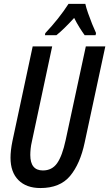

<svg xmlns="http://www.w3.org/2000/svg" viewBox="-20 -951 558 981"><path d="M186.5 9.8Q114.7 9.8 74.2 -30.8Q33.7 -71.3 33.7 -145Q33.7 -182.1 43.5 -230L147 -713.9H246.6L142.6 -226.6Q138.2 -208 136.5 -190.7Q134.8 -173.3 134.8 -159.2Q134.8 -80.1 199.2 -80.1Q245.6 -80.1 271.7 -116.9Q297.9 -153.8 315.4 -234.9L418.5 -713.9H518.1L412.6 -222.7Q389.6 -113.8 338.1 -52Q286.6 9.8 186.5 9.8ZM209.5 -771 211.4 -781.7Q280.8 -855 330.1 -931.2H416Q419.9 -912.6 429.7 -884.5Q439.5 -856.4 450.7 -828.6Q461.9 -800.8 470.7 -782.2L468.3 -771H412.6Q399.9 -788.6 386 -810.8Q372.1 -833 358.9 -859.4Q334 -832 311 -809.6Q288.1 -787.1 268.1 -771Z"/></svg>

Font: Open Sans Condensed SemiBold
Style: Italic
Weight: 600
Width: 3
Italic angle: -12°
Designer: Monotype Design Team
Foundry: Monotype Imaging Inc.
Version: Version 3.000; ttfautohint (v1.8.4)